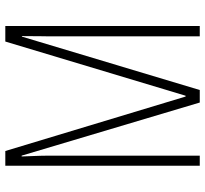

<svg xmlns="http://www.w3.org/2000/svg" viewBox="-44 -710 754 705"><g transform="rotate(-90 332.5 -357.0)"><path d="M309 0 114 -654H111Q113 -607 113.5 -585.5Q114 -564 114 -554V0H77V-714H131L331 -52H334L533 -714H590V0H552V-551Q552 -561 552.5 -584Q553 -607 553 -653H551L355 0Z"/></g></svg>

Font: Noto Sans Malayalam ExtraCondensed ExtraLight
Style: Regular
Weight: 200
Width: 2
Designer: Jelle Bosma - Monotype Design Team
Foundry: Monotype Imaging Inc.
Version: Version 2.104; ttfautohint (v1.8.4.7-5d5b)